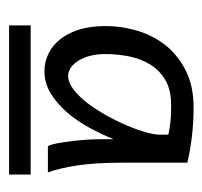

<svg xmlns="http://www.w3.org/2000/svg" viewBox="-32 -670 458 435"><g transform="rotate(90 197.5 -453.0)"><path d="M219.2 -611.3Q185.5 -611.3 163.3 -598.9Q141.1 -586.4 127.7 -565.4Q114.3 -544.4 108.6 -517.6Q103 -490.7 103 -461.9Q103 -443.4 106.9 -428Q110.8 -412.6 117.7 -401.6Q124.5 -390.6 133.3 -384.3Q142.1 -377.9 152.3 -377.9Q167.5 -377.9 183.3 -390.1Q199.2 -402.3 213.9 -421.4Q228.5 -440.4 241.7 -464.1Q254.9 -487.8 264.6 -510.7Q274.4 -533.7 280 -553.5Q285.6 -573.2 285.6 -584.5V-605Q277.3 -606.9 261.2 -609.1Q245.1 -611.3 219.2 -611.3ZM295.9 -481Q285.2 -454.1 270 -426.3Q254.9 -398.4 235.4 -375.7Q215.8 -353 192.4 -338.6Q168.9 -324.2 142.1 -324.2Q120.6 -324.2 102.1 -333.3Q83.5 -342.3 69.6 -359.6Q55.7 -377 47.6 -402.6Q39.6 -428.2 39.6 -461.9Q39.6 -500 50.5 -535.9Q61.5 -571.8 84.2 -599.9Q106.9 -627.9 141.6 -645Q176.3 -662.1 224.1 -662.1Q257.8 -662.1 290.3 -658.2Q322.8 -654.3 349.1 -647.9V-500Q349.1 -439.9 355.2 -399.4Q361.3 -358.9 371.1 -332H311.5Q307.6 -339.4 304.9 -354.7Q302.2 -370.1 300 -387.7Q297.9 -405.3 296.9 -422.1Q295.9 -439 295.9 -449.2ZM38.1 -293H376V-244.1H38.1Z"/></g></svg>

Font: Andika Viet
Style: Regular
Weight: 400
Designer: Victor Gaultney, Annie Olsen, Julie Remington, Don Collingsworth, Eric Hays, Becca Hirsbrunner
Foundry: SIL International
Version: Version 5.000